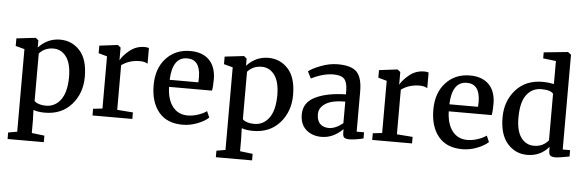

<svg xmlns="http://www.w3.org/2000/svg" viewBox="-50 -771 3402 1114"><g transform="rotate(5 1651.5 -214.0)"><path d="M437 -220Q437 -123 379 -57.5Q321 8 224 8Q184 8 157 -2L159 60V132L233 141V179H22V141L74 132V-349L22 -363V-407L133 -420H134L150 -407V-365Q203 -422 276 -422Q345 -422 391 -371.5Q437 -321 437 -220ZM242 -367Q191 -367 159 -331V-55Q165 -46 184 -39.5Q203 -33 227 -33Q279 -33 312 -76.5Q345 -120 346 -208Q346 -288 317 -327.5Q288 -367 242 -367Z M501 0V-39L555 -45V-349L505 -363V-407L610 -420H612L629 -407V-334H630Q642 -359 680 -390.5Q718 -422 768 -422Q785 -422 793 -418V-327Q776 -338 748 -338Q686 -338 641 -305V-45L733 -38V0Z M1026 8Q934 8 886.5 -50Q839 -108 839 -206Q839 -304 893.5 -363Q948 -422 1034 -422Q1104 -422 1143 -384Q1182 -346 1184 -275Q1184 -226 1179 -204H929Q931 -131 963 -89.5Q995 -48 1051 -48Q1080 -48 1111.5 -58.5Q1143 -69 1161 -83L1177 -47Q1156 -26 1113 -9Q1070 8 1026 8ZM1020 -378Q934 -378 929 -245H1096Q1096 -250 1096.5 -261Q1097 -272 1097 -277Q1095 -378 1020 -378Z M1650 -220Q1650 -123 1592 -57.5Q1534 8 1437 8Q1397 8 1370 -2L1372 60V132L1446 141V179H1235V141L1287 132V-349L1235 -363V-407L1346 -420H1347L1363 -407V-365Q1416 -422 1489 -422Q1558 -422 1604 -371.5Q1650 -321 1650 -220ZM1455 -367Q1404 -367 1372 -331V-55Q1378 -46 1397 -39.5Q1416 -33 1440 -33Q1492 -33 1525 -76.5Q1558 -120 1559 -208Q1559 -288 1530 -327.5Q1501 -367 1455 -367Z M1710 -112Q1710 -182 1778 -215Q1846 -248 1955 -250V-270Q1955 -318 1937.5 -338.5Q1920 -359 1873 -359Q1814 -359 1744 -324L1724 -364Q1742 -380 1793 -400Q1844 -420 1893 -420Q1973 -420 2004.5 -387Q2036 -354 2036 -273V-40H2079V-4Q2028 8 1998 8Q1976 8 1967.5 1Q1959 -6 1959 -28V-48Q1903 8 1835 8Q1781 8 1745.5 -23Q1710 -54 1710 -112ZM1873 -47Q1911 -47 1955 -82V-208Q1879 -208 1841 -184Q1803 -160 1803 -122Q1803 -84 1822 -65.5Q1841 -47 1873 -47Z M2130 0V-39L2184 -45V-349L2134 -363V-407L2239 -420H2241L2258 -407V-334H2259Q2271 -359 2309 -390.5Q2347 -422 2397 -422Q2414 -422 2422 -418V-327Q2405 -338 2377 -338Q2315 -338 2270 -305V-45L2362 -38V0Z M2655 8Q2563 8 2515.5 -50Q2468 -108 2468 -206Q2468 -304 2522.5 -363Q2577 -422 2663 -422Q2733 -422 2772 -384Q2811 -346 2813 -275Q2813 -226 2808 -204H2558Q2560 -131 2592 -89.5Q2624 -48 2680 -48Q2709 -48 2740.5 -58.5Q2772 -69 2790 -83L2806 -47Q2785 -26 2742 -9Q2699 8 2655 8ZM2649 -378Q2563 -378 2558 -245H2725Q2725 -250 2725.5 -261Q2726 -272 2726 -277Q2724 -378 2649 -378Z M3033 8Q2964 8 2918 -44Q2872 -96 2872 -196Q2872 -292 2930 -357Q2988 -422 3087 -422Q3119 -422 3152 -415V-549L3077 -558V-593L3216 -607H3218L3236 -593V-41H3279V-4Q3216 8 3198 8Q3177 8 3168 1Q3159 -6 3159 -29V-50Q3110 8 3033 8ZM3067 -48Q3120 -48 3152 -87V-358Q3137 -379 3082 -379Q3030 -379 2997.5 -337.5Q2965 -296 2964 -208Q2963 -127 2992 -87.5Q3021 -48 3067 -48Z"/></g></svg>

Font: Aikya Medium
Style: Regular
Weight: 500
Designer: Neelakash Kshetrimayum (Latin subset based on Merriweather by Eben Sorkin)
Foundry: Brand New Type
Version: Version 1.00 b005